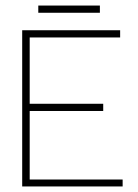

<svg xmlns="http://www.w3.org/2000/svg" viewBox="-20 -672 497 692"><path d="M60 0V-563H413V-537H87V-298H352V-272H87V-25H422V0ZM118 -626V-652H340V-626Z"/></svg>

Font: Darker Grotesque Light Light
Style: Regular
Weight: 300
Version: Version 1.000;gftools[0.9.28]